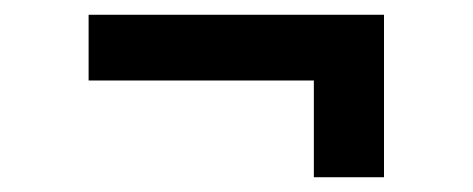

<svg xmlns="http://www.w3.org/2000/svg" viewBox="-20 -420 640 260"><path d="M405 -180H500V-400H100V-311H405Z"/></svg>

Font: JetBrains Mono Medium
Style: Regular
Weight: 436
Monospace: yes
Designer: Philipp Nurullin, Konstantin Bulenkov
Foundry: JetBrains
Version: Version 2.305